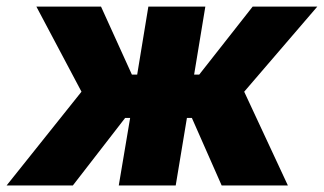

<svg xmlns="http://www.w3.org/2000/svg" viewBox="-50 -566 988 586"><path d="M-29.8 0 198.7 -286.1 61 -545.9H258.3L352.5 -338.4H368.7L402.8 -545.9H576.7L542.5 -338.4H558.1L721.2 -545.9H918.5L695.3 -286.1L828.6 0H626.5L535.6 -206.1H520.5L486.3 0H312.5L347.2 -206.1H332L172.4 0Z"/></svg>

Font: Inter Extra Bold
Style: Italic
Weight: 800
Italic angle: -9.39999°
Designer: Rasmus Andersson
Foundry: rsms
Version: Version 4.000;git-3c8e0fc